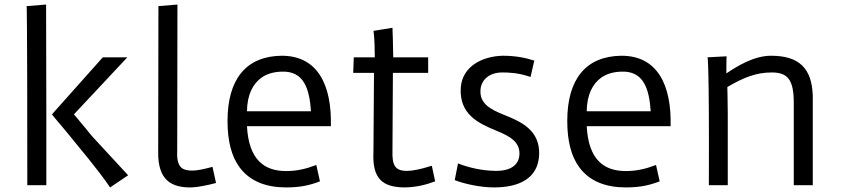

<svg xmlns="http://www.w3.org/2000/svg" viewBox="-20 -818 3717 848"><path d="M100.6 0H184.6V-338.9L183.6 -797.9L97.7 -791C97.7 -791 100.6 -779.8 100.6 0ZM271.5 -238.3C337.9 -156.2 410.2 -72.3 466.3 9.8L545.9 -43.9L385.3 -217.8C348.6 -264.2 313 -304.2 306.6 -313L542.5 -564.9H434.1L209.5 -313C217.3 -301.8 242.2 -273.4 271.5 -238.3Z M678.7 -147C676.8 -20.5 738.8 11.2 825.7 9.8C852.5 8.8 893.6 1 934.1 -9.8L918.5 -81.1C885.7 -72.3 853.5 -64.5 828.6 -64.5C810.1 -64.5 790.5 -67.9 779.3 -79.1C766.1 -92.8 760.7 -116.2 762.7 -152.3L763.7 -797.9L679.7 -791Z M1038.1 -79.1C1083.5 -17.1 1155.8 9.8 1243.7 9.8C1310.1 9.8 1351.1 -1 1393.1 -17.1L1377 -89.4C1332 -72.3 1292.5 -62.5 1243.7 -62.5C1147.5 -62.5 1078.6 -111.8 1070.8 -260.7H1441.4C1445.8 -441.9 1383.8 -571.8 1224.6 -571.8C1067.4 -570.3 984.9 -468.8 984.9 -283.7C984.9 -194.3 1002.9 -126.5 1038.1 -79.1ZM1070.8 -326.7C1071.8 -399.9 1096.7 -447.3 1134.3 -474.6C1159.2 -492.7 1190.4 -500.5 1222.7 -501.5C1322.8 -506.3 1346.7 -424.8 1353.5 -326.7Z M1629.4 -147C1623 -25.9 1672.4 7.8 1763.2 9.8C1816.9 9.8 1863.3 -2.4 1901.9 -17.1L1887.2 -85.9C1849.6 -74.7 1752.4 -43 1725.6 -82.5C1715.3 -97.2 1712.4 -119.6 1713.4 -152.3L1715.3 -496.1H1871.1V-564.9H1716.8C1716.8 -606 1713.4 -695.3 1713.4 -695.3L1629.4 -681.6C1629.4 -681.6 1635.3 -654.3 1635.3 -564.9H1542.5L1540 -496.1H1631.8Z M1988.3 -22.5C2032.2 -5.4 2102.5 9.8 2161.6 9.8C2272 9.8 2357.9 -29.3 2361.3 -136.7C2364.3 -242.7 2282.2 -280.3 2209 -309.6C2146.5 -334.5 2095.7 -360.4 2102.5 -424.8C2106.9 -465.8 2141.1 -498 2198.2 -498C2224.1 -498 2269.5 -497.1 2323.2 -478L2339.8 -550.3C2297.9 -564 2253.9 -571.8 2199.7 -571.8C2109.9 -569.3 2022.5 -525.4 2015.1 -431.6C2007.3 -311.5 2095.7 -272.5 2172.4 -240.7C2231.4 -216.8 2278.8 -190.9 2273.9 -132.3C2270.5 -91.8 2238.3 -61 2163.6 -63.5C2107.9 -64.5 2050.3 -77.6 2002.9 -96.2L1988.3 -22.5Z M2538.6 -79.1C2584 -17.1 2656.2 9.8 2744.1 9.8C2810.5 9.8 2851.6 -1 2893.6 -17.1L2877.4 -89.4C2832.5 -72.3 2793 -62.5 2744.1 -62.5C2647.9 -62.5 2579.1 -111.8 2571.3 -260.7H2941.9C2946.3 -441.9 2884.3 -571.8 2725.1 -571.8C2567.9 -570.3 2485.4 -468.8 2485.4 -283.7C2485.4 -194.3 2503.4 -126.5 2538.6 -79.1ZM2571.3 -326.7C2572.3 -399.9 2597.2 -447.3 2634.8 -474.6C2659.7 -492.7 2690.9 -500.5 2723.1 -501.5C2823.2 -506.3 2847.2 -424.8 2854 -326.7Z M3110.8 0H3194.3V-314C3194.3 -355 3192.4 -433.6 3192.4 -433.6C3263.7 -475.6 3319.8 -498 3388.7 -498C3460 -498 3485.8 -464.4 3485.8 -363.8V0H3569.8V-393.6C3566.4 -517.6 3508.3 -571.8 3385.3 -571.8C3311 -571.8 3237.8 -527.3 3188 -493.7C3188 -551.3 3189 -569.3 3189 -569.3L3105 -564.9C3105 -564.9 3112.8 -554.2 3110.8 0Z"/></svg>

Font: Duru Sans
Style: Regular
Weight: 400
Designer: Onur Yazıcıgil
Foundry: Onur Yazıcıgil
Version: Version 1.002